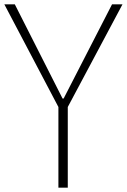

<svg xmlns="http://www.w3.org/2000/svg" viewBox="-27 -861 582 881"><path d="M241 0V-370L-7 -841H41L260 -409H265L487 -841H535L284 -370V0Z"/></svg>

Font: Matangi Light
Style: Regular
Weight: 300
Designer: Prashant Pant
Foundry: The Graphic Ant
Version: Version 3.002